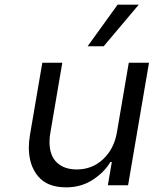

<svg xmlns="http://www.w3.org/2000/svg" viewBox="-20 -797 661 826"><path d="M531 0H444L461 -100H455Q427 -54 377.5 -22.5Q328 9 265 9Q183 9 143.5 -39Q104 -87 104 -162Q104 -187 109 -217L162 -527H248L197 -228Q193 -208 193 -186Q193 -128 224.5 -98Q256 -68 310 -68Q377 -68 424 -112.5Q471 -157 483 -228L534 -527H621ZM357 -598 486 -777H577L426 -598Z"/></svg>

Font: Be Vietnam
Style: Italic
Weight: 400
Italic angle: -9.33299°
Designer: Gabriel Lam
Foundry: TypeRant
Version: Version 3.000